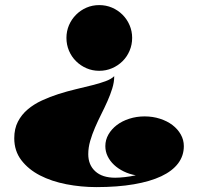

<svg xmlns="http://www.w3.org/2000/svg" viewBox="-20 -536 793 769"><path d="M377.4 -252.4Q350.1 -252.4 326.4 -262.7Q302.7 -272.9 284.7 -290.8Q266.6 -308.6 256.3 -332.8Q246.1 -356.9 246.1 -384.3Q246.1 -411.1 256.3 -435.1Q266.6 -459 284.7 -477.1Q302.7 -495.1 326.4 -505.4Q350.1 -515.6 377.4 -515.6Q404.8 -515.6 428.7 -505.4Q452.6 -495.1 470.7 -477.1Q488.8 -459 499 -435.1Q509.3 -411.1 509.3 -384.3Q509.3 -356.9 499 -332.8Q488.8 -308.6 470.7 -290.8Q452.6 -272.9 428.7 -262.7Q404.8 -252.4 377.4 -252.4ZM37.1 17.6Q37.1 -20.5 51.8 -48.8Q66.4 -77.1 91.1 -97.9Q115.7 -118.7 147.7 -133.5Q179.7 -148.4 214.4 -159.4Q249 -170.4 283.9 -178.7Q318.8 -187 349.1 -194.6Q379.4 -202.1 402.6 -210.7Q425.8 -219.2 437.5 -231Q437.5 -207 429.7 -181.9Q421.9 -156.7 410.4 -130.9Q398.9 -105 385.5 -78.4Q372.1 -51.8 360.6 -25.1Q349.1 1.5 341.3 28.3Q333.5 55.2 333.5 81.5Q333.5 124.5 361.6 150.1Q389.6 175.8 441.4 175.8Q458 175.8 480.2 173.3Q502.4 170.9 523.9 166Q498 161.6 475.6 150.6Q453.1 139.6 436.8 124.3Q420.4 108.9 411.1 89.8Q401.9 70.8 401.9 49.3Q401.9 24.4 414.3 2.7Q426.8 -19 448 -35.2Q469.2 -51.3 498 -60.5Q526.9 -69.8 559.1 -69.8Q591.8 -69.8 620.6 -60.5Q649.4 -51.3 670.7 -35.2Q691.9 -19 704.1 2.7Q716.3 24.4 716.3 49.3Q716.3 87.9 693.4 118.4Q670.4 148.9 626 169.9Q581.5 190.9 516.1 202.1Q450.7 213.4 366.2 213.4Q304.7 213.4 245.6 201.9Q186.5 190.4 140.1 166.5Q93.8 142.6 65.4 105.5Q37.1 68.4 37.1 17.6Z"/></svg>

Font: GravitasOne
Style: Regular
Weight: 400
Designer: Riccardo De Franceschi
Foundry: Sorkin Type Co.
Version: Version 1.001